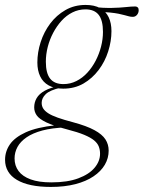

<svg xmlns="http://www.w3.org/2000/svg" viewBox="-89 -484 568 758"><path d="M435 -417.5Q427.5 -417.5 420 -419.5Q412.5 -421.5 402.5 -424.2Q392.5 -427 378.8 -429.8Q365 -432.5 345.5 -434.5Q326 -436.5 298.5 -437L274 -456.5Q321 -452 353.2 -452.8Q385.5 -453.5 407.5 -456Q429.5 -458.5 445 -458.5Q450.5 -458.5 454.5 -455Q458.5 -451.5 458.5 -444Q458.5 -438.5 456.8 -433.8Q455 -429 451.8 -425.2Q448.5 -421.5 444.5 -419.5Q440.5 -417.5 435 -417.5ZM161.5 -152Q188.5 -152 212.5 -164Q236.5 -176 255.8 -197Q275 -218 288.8 -244.5Q302.5 -271 310 -300.2Q317.5 -329.5 317.5 -358Q317.5 -404 300.5 -425.5Q283.5 -447 248.5 -447Q221 -447 197 -435Q173 -423 154 -402Q135 -381 121 -354.5Q107 -328 99.5 -298.8Q92 -269.5 92 -240.5Q92 -195 109 -173.5Q126 -152 161.5 -152ZM249 -464.5Q284 -464.5 306.5 -451.8Q329 -439 340 -416Q351 -393 351 -361Q351 -321.5 338.2 -281.2Q325.5 -241 300.5 -207.8Q275.5 -174.5 240.5 -154.2Q205.5 -134 160.5 -134Q126 -134 103.2 -146.8Q80.5 -159.5 69.5 -182.8Q58.5 -206 58.5 -237.5Q58.5 -277.5 71.5 -317.8Q84.5 -358 109.2 -391Q134 -424 169.2 -444.2Q204.5 -464.5 249 -464.5ZM112 254Q68 254 34.5 247Q1 240 -22.2 226.2Q-45.5 212.5 -57.2 192.5Q-69 172.5 -69 147Q-69 113.5 -49.8 85.8Q-30.5 58 13 38.2Q56.5 18.5 130.5 10.5L158 11.5L170.5 19Q116.5 21 78.2 31.2Q40 41.5 15.8 58.2Q-8.5 75 -20 96.2Q-31.5 117.5 -31.5 141.5Q-31.5 170 -15.8 191.2Q0 212.5 32 224.2Q64 236 113.5 236Q177.5 236 220.2 220Q263 204 284.5 178.2Q306 152.5 306 123Q306 107.5 301 94.5Q296 81.5 282.5 70.2Q269 59 243.2 48.2Q217.5 37.5 176.5 27Q121.5 12.5 93.5 -1Q65.5 -14.5 55.8 -28.8Q46 -43 46 -60Q46 -80 55.8 -96.8Q65.5 -113.5 88 -126Q110.5 -138.5 147.5 -145.5L151.5 -138Q107.5 -128 91.5 -112.2Q75.5 -96.5 75.5 -78Q75.5 -65.5 81.5 -55.8Q87.5 -46 101.2 -37Q115 -28 139 -19.5Q163 -11 199 -1.5Q253 13 283.8 29.8Q314.5 46.5 327.2 66.2Q340 86 340 110.5Q340 140.5 324.8 166.5Q309.5 192.5 280.2 212.2Q251 232 208.5 243Q166 254 112 254Z"/></svg>

Font: Newsreader ExtraLight
Style: Italic
Weight: 250
Italic angle: -17°
Designer: Hugues Gentile
Foundry: Production Type
Version: Version 1.003